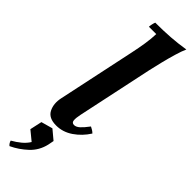

<svg xmlns="http://www.w3.org/2000/svg" viewBox="-325 -711 961 961"><g transform="rotate(45 155.5 -231.0)"><path d="M119 15Q66 15 48.5 -19.5Q31 -54 41 -100L128 -510Q137 -552 143 -590.5Q149 -629 150 -663H98Q98 -670 100.5 -681.5Q103 -693 106 -700Q164 -700 213 -703.5Q262 -707 311 -715Q301 -693 290 -656Q279 -619 269.5 -580Q260 -541 253 -510L168 -110Q162 -82 163.5 -66Q165 -50 181 -50Q195 -50 210 -63.5Q225 -77 246 -105Q254 -101 261.5 -96.5Q269 -92 276 -85Q248 -41 207 -13Q166 15 119 15ZM116 38 165 79 159 110Q147 162 109.5 197Q72 232 27 253Q15 243 12 229Q37 215 57.5 198Q78 181 91 160L41 119L55 55Z"/></g></svg>

Font: Poltawski Nowy
Style: Bold Italic
Weight: 700
Italic angle: -12°
Designer: Adam Pótawski, Mateusz Machalski, Borys Kosmynka, Ania Wieluska
Foundry: Capitalics.wtf
Version: Version 1.001;gftools[0.9.25]